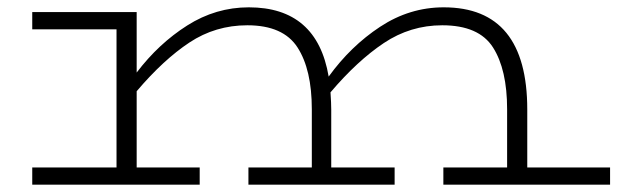

<svg xmlns="http://www.w3.org/2000/svg" viewBox="-20 -504 1700 524"><path d="M1645 -47V0H1190V-47H1364V-206Q1364 -314 1325.5 -374.5Q1287 -435 1187 -435Q1100 -435 1027.5 -386.5Q955 -338 882 -252Q884 -222 884 -205V-47H1057V0H658V-47H831V-206Q831 -314 792 -374.5Q753 -435 655 -435Q568 -435 497 -388Q426 -341 353 -255V-47H525V0H68V-47H298V-424H68V-471H353V-306Q413 -385 491 -434.5Q569 -484 659 -484Q845 -484 877 -295Q937 -378 1017.5 -431Q1098 -484 1191 -484Q1419 -484 1419 -205V-47Z"/></svg>

Font: BioRhyme Expanded Light
Style: Regular
Weight: 300
Width: 7
Designer: Aoife Mooney
Foundry: Aoife Mooney Type
Version: Version 1.001